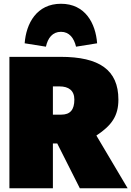

<svg xmlns="http://www.w3.org/2000/svg" viewBox="-20 -1000 698 1020"><path d="M304 -831C348 -831 373 -798 384 -752L496 -770C488 -876 433 -980 304 -980C175 -980 119 -876 111 -770L224 -752C234 -798 259 -831 304 -831ZM404 0H658L492 -280C574 -334 609 -385 609 -471C609 -629 507 -698 302 -698H30V0H261V-238H284ZM261 -541H296C345 -541 375 -519 375 -471C375 -417 353 -391 306 -391H261Z"/></svg>

Font: Fira Sans Ultra
Style: Regular
Weight: 950
Designer: Carrois Corporate & Edenspiekermann AG
Foundry: Carrois Corporate GbR & Edenspiekermann AG
Version: Version 4.203;PS 004.203;hotconv 1.0.88;makeotf.lib2.5.64775